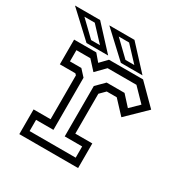

<svg xmlns="http://www.w3.org/2000/svg" viewBox="-183 -819 917 949"><g transform="rotate(30 275.0 -344.0)"><path d="M55 0V-141H152V-391.5L144.5 -399H56V-540H182.5L216.5 -500L255 -540H449.5L559 -430.5L450 -324.5L381 -398.5H324L293.5 -368V-140.5H390.5V0ZM91.5 -38.5H354.5V-102.5H255V-390L301.5 -436.5H403.5L455.5 -379.5L505 -428L434.5 -500.5H270L219 -448.5L171.5 -500.5H92V-436.5H157L190.5 -400V-102.5H91.5ZM437 -556H313.5L171.5 -688H315ZM376.5 -580 298.5 -663.5H239.5L326 -580ZM241 -556H117.5L-24.5 -688H119ZM180.5 -580 102.5 -663.5H43.5L130 -580Z"/></g></svg>

Font: Tourney
Style: Regular
Weight: 400
Designer: Tyler Finck
Foundry: Etcetera Type Co
Version: Version 1.015